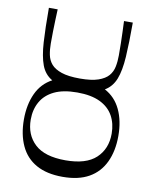

<svg xmlns="http://www.w3.org/2000/svg" viewBox="-84 -803 704 881"><g transform="rotate(10 267.5 -362.5)"><path d="M268 14Q194 14 145 -13.5Q96 -41 72 -93Q48 -145 48 -215Q48 -284 72 -336Q96 -388 145 -414Q110 -434 95 -474Q80 -514 76 -579Q72 -644 72 -739H113Q112 -715 111 -689Q110 -663 109.5 -635.5Q109 -608 109 -579Q109 -551 114 -526.5Q119 -502 134.5 -484Q150 -466 182 -455Q214 -444 268 -444Q322 -444 353.5 -455Q385 -466 400.5 -484Q416 -502 421 -526.5Q426 -551 426 -579Q426 -608 425.5 -635.5Q425 -663 424 -689Q423 -715 422 -739H463Q463 -644 459 -579Q455 -514 439.5 -474.5Q424 -435 390 -415Q439 -389 463.5 -337Q488 -285 488 -215Q488 -145 463.5 -93Q439 -41 390.5 -13.5Q342 14 268 14ZM79 -220Q79 -149 125 -106Q171 -63 268 -63Q364 -63 410 -106Q456 -149 456 -220Q456 -267 436 -303Q416 -339 374.5 -359Q333 -379 268 -379Q203 -379 161.5 -359Q120 -339 99.5 -303Q79 -267 79 -220Z"/></g></svg>

Font: Ojuju Medium
Style: Regular
Weight: 500
Designer: Chisaokwu Joboson, Mirko Velimirovic
Foundry: Udi Foundry
Version: Version 1.000